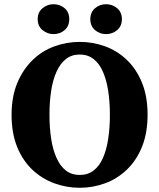

<svg xmlns="http://www.w3.org/2000/svg" viewBox="-20 -874 757 912"><path d="M359 18Q296 18 237.5 -3.5Q179 -25 133.5 -68Q88 -111 61.5 -176Q35 -241 35 -328Q35 -415 62 -479.5Q89 -544 134 -588Q179 -632 237.5 -653.5Q296 -675 359 -675Q421 -675 479 -654Q537 -633 582.5 -589.5Q628 -546 654.5 -481Q681 -416 681 -329Q681 -243 655 -178Q629 -113 583.5 -69Q538 -25 479.5 -3.5Q421 18 359 18ZM359 -43Q397 -43 424.5 -64Q452 -85 469 -123.5Q486 -162 494 -214.5Q502 -267 502 -328Q502 -390 494 -442Q486 -494 469 -533Q452 -572 424.5 -593.5Q397 -615 359 -615Q320 -615 293 -593.5Q266 -572 248.5 -533.5Q231 -495 223 -442.5Q215 -390 215 -329Q215 -267 223 -215Q231 -163 248.5 -124Q266 -85 293 -64Q320 -43 359 -43ZM234 -712Q205 -712 182 -731Q159 -750 159 -783Q159 -816 182 -835Q205 -854 234 -854Q265 -854 287 -835Q309 -816 309 -783Q309 -750 287 -731Q265 -712 234 -712ZM483 -712Q454 -712 431.5 -731Q409 -750 409 -783Q409 -816 431.5 -835Q454 -854 483 -854Q514 -854 536.5 -835Q559 -816 559 -783Q559 -750 536.5 -731Q514 -712 483 -712Z"/></svg>

Font: Source Serif 4 18pt
Style: Bold
Weight: 700
Designer: Frank Grießhammer
Foundry: Adobe Systems Incorporated
Version: Version 4.004;hotconv 1.0.116;makeotfexe 2.5.65601